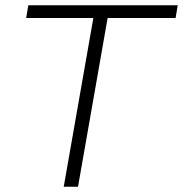

<svg xmlns="http://www.w3.org/2000/svg" viewBox="-20 -706 692 726"><path d="M221 0H275L387 -638H644L652 -686H87L79 -638H333Z"/></svg>

Font: Archivo Thin
Style: Italic
Weight: 100
Italic angle: -10°
Designer: Hector Gatti
Foundry: Omnibus-Type
Version: Version 2.001